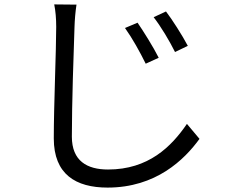

<svg xmlns="http://www.w3.org/2000/svg" viewBox="-20 -793 1040 871"><path d="M604 -690 547 -666C580 -620 615 -557 641 -504L700 -531C676 -579 629 -654 604 -690ZM733 -741 677 -715C711 -671 748 -609 774 -557L832 -585C808 -631 760 -706 733 -741ZM327 -772 226 -773C232 -744 235 -708 235 -671C235 -567 224 -313 224 -165C224 -2 324 58 468 58C687 58 816 -68 885 -163L828 -231C757 -127 653 -24 470 -24C375 -24 306 -63 306 -173C306 -322 314 -559 318 -671C319 -704 322 -739 327 -772Z"/></svg>

Font: Source Han Sans JP
Style: Regular
Weight: 400
Designer: Ryoko NISHIZUKA 西塚涼子 (kana, bopomofo & ideographs); Paul D. Hunt (Latin, Greek & Cyrillic); Sandoll Communications 산돌커뮤니
Foundry: Adobe
Version: Version 2.004;hotconv 1.0.118;makeotfexe 2.5.65603